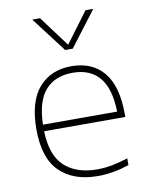

<svg xmlns="http://www.w3.org/2000/svg" viewBox="-90 -874 740 948"><g transform="rotate(-10 280.0 -399.5)"><path d="M324 9Q202 9 133 -58.5Q64 -126 64 -270Q64 -409.5 124.2 -478.8Q184.5 -548 288 -548Q392.5 -548 449.8 -478.5Q507 -409 507 -270V-255H100Q103.5 -133 163.2 -78.5Q223 -24 326 -24Q363 -24 401 -31.2Q439 -38.5 481 -52V-18Q440 -4.5 401.5 2.2Q363 9 324 9ZM288 -515Q200.5 -515 151.8 -460.5Q103 -406 100 -288H472Q469 -405 422.2 -460Q375.5 -515 288 -515ZM272 -632 138 -808H177L291 -655L405 -808H444L310 -632Z"/></g></svg>

Font: Encode Sans Exp Th
Style: Regular
Weight: 100
Width: 7
Designer: Multiple Designers
Foundry: Impallari Type
Version: Version 3.002; ttfautohint (v1.8.3) -l 8 -r 50 -G 200 -x 14 